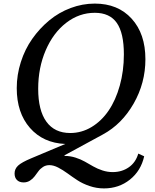

<svg xmlns="http://www.w3.org/2000/svg" viewBox="-20 -800 874 1080"><path d="M513.2 -779.8Q643.6 -779.8 720.7 -694.8Q797.9 -609.9 797.9 -466.8Q797.9 -333 731.7 -217.3Q665.5 -101.6 559.1 -43.9L341.8 74.2L344.2 77.1Q375 77.1 404.3 86.4Q433.6 95.7 457.3 109.1Q481 122.6 504.4 136Q527.8 149.4 556.2 158.7Q584.5 168 613.8 168Q665.5 168 704.3 141.1Q743.2 114.3 757.8 64L791 79.1Q772.9 160.6 710.9 210.2Q648.9 259.8 564.9 259.8Q522.9 259.8 483.6 246.3Q444.3 232.9 415 213.6Q385.7 194.3 359.4 175Q333 155.8 306.9 142.3Q280.8 128.9 257.8 128.9Q237.8 128.9 222.2 138.9Q206.5 148.9 196 163.3Q185.5 177.7 174.8 191.9Q164.1 206.1 148.4 216.1Q132.8 226.1 112.8 226.1Q88.9 226.1 75.4 212.6Q62 199.2 62 175.8Q62 149.9 82 131.3Q102.1 112.8 154.8 90.8L347.2 9.8Q222.7 4.4 148.4 -80.6Q74.2 -165.5 74.2 -304.2Q74.2 -378.9 97.2 -450.9Q120.1 -522.9 161.4 -581.5Q202.6 -640.1 256.8 -685.1Q311 -730 377.4 -754.9Q443.8 -779.8 513.2 -779.8ZM513.2 -728Q425.3 -728 352.3 -671.6Q279.3 -615.2 237.1 -517.1Q194.8 -418.9 194.8 -300.8Q194.8 -179.2 241 -115.5Q287.1 -51.8 375 -51.8Q439 -51.8 494.9 -85.4Q550.8 -119.1 590.8 -177.7Q630.9 -236.3 653.8 -318.6Q676.8 -400.9 676.8 -494.1Q676.8 -614.3 637 -671.1Q597.2 -728 513.2 -728Z"/></svg>

Font: Libre Baskerville
Style: Italic
Weight: 400
Designer: Pablo Impallari, Rodrigo Fuenzalida
Foundry: Pablo Impallari, Rodrigo Fuenzalida
Version: Version 1.000